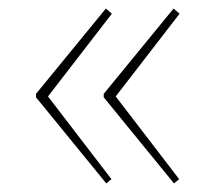

<svg xmlns="http://www.w3.org/2000/svg" viewBox="-20 -474 491 448"><path d="M92 -249 240 -56 228 -46 64 -247V-255L227 -454L241 -442ZM250 -249 398 -56 386 -46 222 -247V-255L385 -454L399 -442Z"/></svg>

Font: Taylor Sans Thin
Style: Regular
Weight: 100
Italic angle: -8°
Designer: Natanael Gama
Version: Version 1.001 September 8, 2015